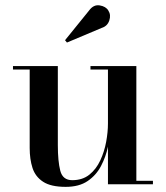

<svg xmlns="http://www.w3.org/2000/svg" viewBox="-20 -717 645 747"><path d="M376 -608.5 240.5 -551.5 233 -560.5 326.5 -676Q344 -700 368 -696Q392 -692 401.5 -676Q412.5 -659 405.2 -637.2Q398 -615.5 376 -608.5ZM205 -460V-152.5Q205 -89.5 214.5 -52.8Q224 -16 261 -16Q301 -16 327.8 -37.5Q354.5 -59 370.2 -93Q386 -127 393 -165Q400 -203 400 -236.5V-446.5H332V-460H510.5V-13.5H575V0H400V-146.5Q392 -107.5 373.2 -71.5Q354.5 -35.5 321.2 -12.8Q288 10 235.5 10Q178 10 147.8 -9.8Q117.5 -29.5 106.5 -63.5Q95.5 -97.5 95.5 -141V-446.5H30.5V-460Z"/></svg>

Font: Bodoni* 16 Medium
Style: Regular
Weight: 500
Version: Version 2.2